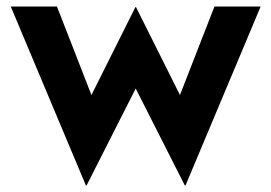

<svg xmlns="http://www.w3.org/2000/svg" viewBox="-20 -533 834 590"><path d="M244 37H246L397 -261L548 37H550L781 -513H639L533 -241L398 -511H396L261 -241L155 -513H13Z"/></svg>

Font: Lineal
Style: Bold
Weight: 700
Designer: Created by Frank Adebiaye with contributions from Anton Moglia & Ariel Martín Pérez
Created by Frank ADEBIAYE with FontF
Foundry: Velvetyne Type Foundry
Version: Version 2.000;Glyphs 3.2 (3227)